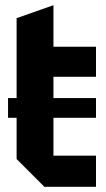

<svg xmlns="http://www.w3.org/2000/svg" viewBox="-20 -720 410 740"><path d="M44 -650 186 -700V-540H350V-424H186V-120H350V0H151L44 -107ZM11 -266V-342H350V-266Z"/></svg>

Font: Tektur SemiCondensed SemiBold
Style: Regular
Weight: 600
Width: 4
Designer: Adam Jagosz
Foundry: Adam Jagosz
Version: Version 1.005;gftools[0.9.30]